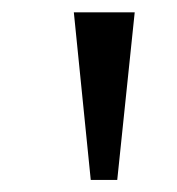

<svg xmlns="http://www.w3.org/2000/svg" viewBox="-20 -727 286 311"><path d="M99.6 -707H198.2L169.9 -435.5H127Z"/></svg>

Font: Pretendard Std
Style: Regular
Weight: 400
Designer: Base glyphs from Inter by Rasmus Andersson; Hangeul glyphs from Noto Sans CJK(Source Han Sans) by Jang Soo-young and Kan
Foundry: Kil Hyung-jin
Version: Version 1.309